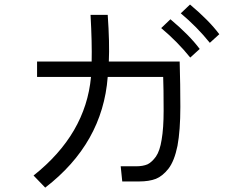

<svg xmlns="http://www.w3.org/2000/svg" viewBox="-20 -815 1040 852"><path d="M128.9 -36.1Q360.4 -219.7 383.8 -473.6Q303.7 -473.6 144.5 -473.6Q144.5 -490.2 144.5 -542Q205.1 -542 386.7 -542Q388.7 -624 381.8 -749Q407.2 -749 458 -749Q466.8 -623 462.9 -542Q567.4 -542 777.3 -542Q780.3 -440.4 780.3 -340.8Q780.3 -236.3 767.6 -168Q753.9 -100.6 727.5 -66.4Q701.2 -33.2 671.9 -21.5Q641.6 -9.8 597.7 -9.8Q572.3 -9.8 522.5 -9.8Q520.5 -26.4 515.6 -77.1Q533.2 -77.1 584 -77.1Q614.3 -77.1 634.8 -85.9Q654.3 -95.7 671.9 -120.1Q689.5 -145.5 697.3 -195.3Q706.1 -246.1 706.1 -323.2Q706.1 -425.8 704.1 -473.6Q622.1 -473.6 458 -473.6Q435.5 -178.7 180.7 17.6Q163.1 0 128.9 -36.1ZM782.2 -755.9Q792 -765.6 823.2 -794.9Q908.2 -723.6 953.1 -663.1Q939.5 -650.4 911.1 -625Q854.5 -695.3 782.2 -755.9ZM695.3 -690.4Q705.1 -700.2 736.3 -729.5Q821.3 -658.2 866.2 -597.7Q852.5 -585 824.2 -559.6Q767.6 -629.9 695.3 -690.4Z"/></svg>

Font: Gothic A1
Style: Regular
Weight: 400
Designer: HanYang I&C Co.,Ltd.
Version: Version 2.50